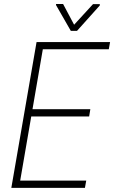

<svg xmlns="http://www.w3.org/2000/svg" viewBox="-20 -916 557 936"><path d="M400.4 -35.6 394 0H57.1L63 -35.6ZM194.8 -710.9 72.3 0H35.2L158.2 -710.9ZM420.4 -383.8 414.6 -348.1H117.7L123.5 -383.8ZM516.6 -710.9 510.3 -675.8H173.8L179.7 -710.9ZM287.6 -896.5 341.3 -795.4 433.6 -896H466.8L466.3 -889.2L355.5 -765.6H325.2L252.9 -891.6L253.4 -896.5Z"/></svg>

Font: Roboto Condensed ExtraLight
Style: Italic
Weight: 250
Italic angle: -12°
Designer: Christian Robertson
Foundry: Google
Version: Version 3.008; 2023